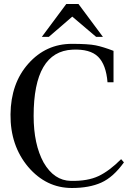

<svg xmlns="http://www.w3.org/2000/svg" viewBox="-20 -923 648 959"><path d="M585 -128 599 -112Q546 -38 486 -11Q426 16 339 16Q211 16 121 -89Q31 -196 32.5 -351.5Q34 -507 122 -605.5Q210 -704 339 -704Q421 -704 458 -696.5Q495 -689 547 -669V-512H517Q510 -600 470 -639.5Q430 -679 342 -675Q148 -666 148 -344Q148 -202 198 -111Q250 -21 334 -19.5Q418 -18 472 -43.5Q526 -69 585 -128ZM372 -903 494 -739H460L341 -840L224 -739H189L311 -903Z"/></svg>

Font: GFS Didot
Style: Regular
Weight: 400
Designer: Takis Katsoulidis and George D. Matthiopoulos
Foundry: Takis Katsoulidis and George D. Matthiopoulos
Version: Version 1.0